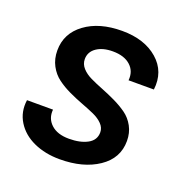

<svg xmlns="http://www.w3.org/2000/svg" viewBox="-107 -660 748 769"><g transform="rotate(20 267.0 -275.5)"><path d="M455.1 -151.9Q455.1 -78.1 390.6 -34.7Q326.2 8.8 226.1 8.8Q164.1 8.8 115.2 -13.4Q66.4 -35.6 41 -76.7Q15.6 -117.7 22.9 -168.9H133.8Q129.9 -130.9 156.7 -106Q183.6 -81.1 232.9 -81.1Q281.2 -81.1 312 -97.9Q342.8 -114.7 342.8 -147.9Q342.8 -167.5 327.6 -183.1Q312.5 -198.7 288.3 -209.5Q264.2 -220.2 234.9 -231.2Q205.6 -242.2 176.5 -255.9Q147.5 -269.5 123.3 -287.4Q99.1 -305.2 84 -333.5Q68.8 -361.8 68.8 -397.9Q68.8 -470.7 129.4 -515.4Q189.9 -560.1 287.1 -560.1Q382.3 -560.1 439 -510.7Q495.6 -461.4 485.8 -382.8H377.9Q381.8 -421.9 355.2 -446Q328.6 -470.2 279.8 -470.2Q236.8 -470.2 210.4 -451.9Q184.1 -433.6 184.1 -402.8Q184.1 -381.8 199 -365.2Q213.9 -348.6 237.8 -337.2Q261.7 -325.7 290.5 -314.5Q319.3 -303.2 348.4 -289.3Q377.4 -275.4 401.4 -258.3Q425.3 -241.2 440.2 -213.9Q455.1 -186.5 455.1 -151.9Z"/></g></svg>

Font: SVN-Poppins Medium
Style: Italic
Weight: 500
Italic angle: -10°
Designer: Ninad Kale (Devanagari), Jonny Pinhorn (Latin)
Foundry: Indian Type Foundry
Version: Version 3.002 2017